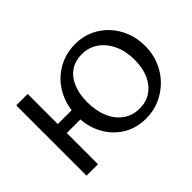

<svg xmlns="http://www.w3.org/2000/svg" viewBox="-118 -964 1271 1271"><g transform="rotate(-45 517.5 -329.0)"><path d="M648 12Q553 12 482.5 -33Q412 -78 372.5 -154Q333 -230 333 -324Q333 -398 358 -461.5Q383 -525 427.5 -571.5Q472 -618 532 -644Q592 -670 664 -670Q732 -670 790 -644Q848 -618 891 -572Q934 -526 958 -465Q982 -404 982 -333Q982 -259 955.5 -196Q929 -133 882.5 -86.5Q836 -40 776 -14Q716 12 648 12ZM100 0V-658H207V0ZM134 -292V-376H395V-292ZM665 -65Q724 -65 770 -95.5Q816 -126 842 -183Q868 -240 868 -317Q868 -398 839 -460Q810 -522 760 -556.5Q710 -591 647 -591Q583 -591 538.5 -560Q494 -529 470.5 -472.5Q447 -416 447 -341Q447 -259 473.5 -197Q500 -135 549 -100Q598 -65 665 -65Z"/></g></svg>

Font: Ysabeau SemiBold
Style: Regular
Weight: 600
Designer: Christian Thalmann (Catharsis Fonts)
Version: Version 2.000;gftools[0.9.27.dev2+g8671c4b]